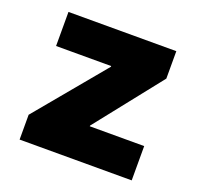

<svg xmlns="http://www.w3.org/2000/svg" viewBox="-99 -637 770 745"><g transform="rotate(20 286.0 -265.0)"><path d="M53.7 0H516.6V-141.6H292V-144.5L507.8 -417V-530.3H62.5V-389.6H290V-386.7L53.7 -102.5Z"/></g></svg>

Font: Pretendard Black
Style: Regular
Weight: 900
Designer: Base glyphs from Inter by Rasmus Andersson; Hangeul glyphs from Noto Sans CJK(Source Han Sans) by Jang Soo-young and Kan
Foundry: Kil Hyung-jin
Version: Version 1.309;Glyphs 3.2 (3225)